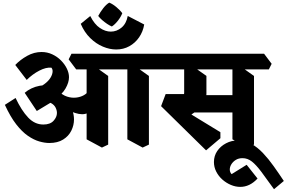

<svg xmlns="http://www.w3.org/2000/svg" viewBox="-20 -1054 2130 1427"><path d="M346.2 8.8Q312.5 8.8 272.1 -2.8Q231.8 -14.2 188 -44.1Q144.2 -74 100.6 -130Q57 -186 16.2 -274.8L95.8 -325.8Q139.5 -233 188.9 -180.8Q238.2 -128.5 302 -128.5Q352.8 -128.5 378 -156.2Q403.2 -184 403.2 -214.2Q403.2 -233.8 393.4 -253.8Q383.5 -273.8 361.8 -286.4Q340 -299 304.2 -295.2L394 -313.8L253.5 -229L163.5 -364.2Q185.5 -383.5 214.1 -397Q242.8 -410.5 273.2 -416.1Q303.8 -421.8 329.8 -417L372.5 -382Q431.8 -355 466.4 -318Q501 -281 515.5 -241.6Q530 -202.2 530 -166.5Q530 -123 510 -82.6Q490 -42.2 449.2 -16.8Q408.5 8.8 346.2 8.8ZM389 -321.2 231.8 -390.5Q276.5 -405 307.8 -427.5Q339 -450 355 -475.9Q371 -501.8 371 -525Q371 -533 368.5 -539.8Q366 -546.5 361.8 -551Q322.5 -555 272.4 -529.1Q222.2 -503.2 178.5 -460L93.5 -571.2Q130.2 -610 181.8 -638.8Q233.2 -667.5 288.8 -667.5Q331.5 -667.5 368.6 -650.1Q405.8 -632.8 433.6 -604.5Q461.5 -576.2 477.1 -543.8Q492.8 -511.2 492.8 -480Q492.8 -441.2 466.8 -396Q440.8 -350.8 389 -321.2ZM631.5 -214Q595.5 -196 538.8 -214.2Q482 -232.5 407 -299L416 -376.5Q444.2 -347.2 478.4 -336.1Q512.5 -325 545.2 -328.6Q578 -332.2 603.1 -346.4Q628.2 -360.5 639 -381.5ZM737.5 42.8 623.8 -18.5V-589.8L679.5 -563.8L784 -489.5V20.8ZM546.5 -538 490.2 -612.8 511.2 -654.5H859L915.2 -579.8L894.2 -538ZM1040.2 42.8 926.5 -18.5V-589.8L982.2 -563.8L1086.8 -489.5V20.8ZM859 -538 802.8 -612.8 823.8 -654.5H1161.8L1218 -579.8L1197 -538Z M843.8 -686.2Q795.2 -686.2 744.8 -707.4Q694.2 -728.5 650.8 -771Q607.2 -813.5 580 -877L650.8 -934.8Q682 -873 722.6 -846Q763.2 -819 803.5 -819Q847.2 -819 883 -848.6Q918.8 -878.2 929.5 -935.5L1051.8 -872Q1042.8 -818.5 1013.8 -776.5Q984.8 -734.5 941.1 -710.4Q897.5 -686.2 843.8 -686.2ZM811.5 -857.2Q795.5 -863.5 776.1 -876.5Q756.8 -889.5 738.8 -905.2Q720.8 -921 710 -935.5Q725.2 -964.5 747.2 -992.8Q769.2 -1021 791.8 -1034.5Q818.8 -1023.8 846.6 -999.9Q874.5 -976 889 -956.2Q879 -929.2 857 -901Q835 -872.8 811.5 -857.2Z M1511.5 63.5 1177.2 -265 1211.2 -355H1363.5L1330.5 -247L1618 -71.5L1618.2 -26.8ZM1347.5 -165 1243.8 -270.5Q1270.8 -283 1294.5 -296.1Q1318.2 -309.2 1333.5 -326.2Q1348.8 -343.2 1348.8 -365.2V-587.8L1412 -561.8L1514.2 -490V-357.8Q1514.2 -314.2 1493.2 -283.2Q1472.2 -252.2 1434.8 -225.1Q1397.2 -198 1347.5 -165ZM1386 -218 1385 -347H1769L1779 -218ZM1154.5 -538 1098.2 -612.8 1119.2 -654.5H1631.2L1687.5 -579.8L1666.5 -538ZM1821.2 42.8 1707.5 -18.5V-589.8L1763.2 -563.8L1867.8 -489.5V20.8ZM1622.5 -538 1566.2 -612.8 1587.2 -654.5H1942.8L1999 -579.8L1978 -538Z M2016.5 352.2Q1960.8 274.2 1922.5 223.1Q1884.2 172 1852.4 146.8Q1820.5 121.5 1782.2 121.5Q1753 121.5 1732 134.8Q1711 148 1699.4 167.2Q1687.8 186.5 1687.8 205.8Q1687.8 215.2 1691.2 224.4Q1694.8 233.5 1701.5 240.2L1813.2 170.8L1894.2 273Q1864 305 1832.2 320Q1800.5 335 1765.8 335Q1730.2 335 1695.5 320.2Q1660.8 305.5 1632.2 280Q1603.8 254.5 1586.9 221.1Q1570 187.8 1570 150.2Q1570 104.8 1594.4 68.6Q1618.8 32.5 1659.9 11Q1701 -10.5 1749 -10.5Q1802.8 -10.5 1848.4 15.1Q1894 40.8 1934.9 84Q1975.8 127.2 2013.8 180.8Q2051.8 234.2 2089.5 291Z"/></svg>

Font: Eczar
Style: Regular
Weight: 400
Designer: Vaibhav Singh
Foundry: Rosetta Type Foundry
Version: Version 2.000